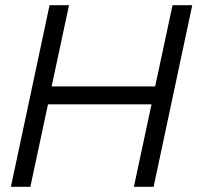

<svg xmlns="http://www.w3.org/2000/svg" viewBox="-20 -720 761 740"><path d="M22 0 171 -700H246L179 -387H578L645 -700H721L572 0H496L564 -318H165L97 0Z"/></svg>

Font: Red Hat Display
Style: Italic
Weight: 400
Italic angle: -12°
Designer: Pentagram / MCKL
Foundry: Pentagram / MCKL
Version: Version 1.003; Red Hat Display Italic